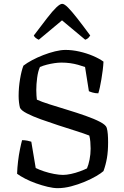

<svg xmlns="http://www.w3.org/2000/svg" viewBox="-20 -980 645 1000"><path d="M280 0Q258 0 228.5 -7Q199 -14 168 -25Q137 -36 111 -49.5Q85 -63 69 -75Q70 -106 74 -139.5Q78 -173 84 -202.5Q90 -232 95 -250Q110 -250 124 -247Q138 -244 143 -242L166 -105Q184 -96 209.5 -87.5Q235 -79 262 -74Q289 -69 308 -69Q326 -69 349.5 -74Q373 -79 396 -87.5Q419 -96 433 -103Q441 -121 446.5 -149Q452 -177 452 -206Q452 -222 450.5 -241Q449 -260 445 -274Q417 -285 374 -298.5Q331 -312 283.5 -327.5Q236 -343 193 -358.5Q150 -374 120 -389.5Q90 -405 84 -419Q81 -430 79 -446.5Q77 -463 77 -480Q77 -524 84.5 -568.5Q92 -613 102 -638Q120 -652 147 -666.5Q174 -681 205 -693Q236 -705 266.5 -712.5Q297 -720 321 -720Q356 -720 393.5 -711.5Q431 -703 464 -689Q497 -675 519 -659Q518 -638 515 -614Q512 -590 508 -566.5Q504 -543 500 -524.5Q496 -506 492 -494Q476 -494 462.5 -498Q449 -502 443 -505L423 -631Q406 -637 386.5 -642.5Q367 -648 345.5 -651Q324 -654 300 -654Q283 -654 263 -651Q243 -648 223.5 -643Q204 -638 188 -631Q178 -609 173.5 -575Q169 -541 169 -511Q169 -496 170 -482Q171 -468 172 -461Q196 -450 238.5 -436.5Q281 -423 330.5 -408Q380 -393 425.5 -377Q471 -361 501.5 -345Q532 -329 536 -314Q540 -300 541.5 -281Q543 -262 543 -239Q543 -192 537 -157Q531 -122 519 -89Q507 -78 481.5 -63Q456 -48 421.5 -33.5Q387 -19 350.5 -9.5Q314 0 280 0ZM182 -773Q173 -777 166 -782.5Q159 -788 156 -795Q197 -849 225.5 -886Q254 -923 273.5 -941.5Q293 -960 304 -960Q315 -960 334 -941Q353 -922 382 -885Q411 -848 450 -795Q447 -790 441 -783.5Q435 -777 424 -773L303 -874Z"/></svg>

Font: Texturina 12pt Light
Style: Regular
Weight: 300
Designer: Guillermo Torres Carreño
Foundry: Omnibus-Type
Version: Version 1.002